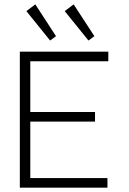

<svg xmlns="http://www.w3.org/2000/svg" viewBox="-20 -861 590 881"><path d="M71 0V-624H477V-580H119V-347H416V-303H119V-44H473V0ZM210 -675 101 -810 142 -841 237 -695ZM386 -675 277 -810 318 -841 413 -695Z"/></svg>

Font: Inconsolata SemiExpanded Light
Style: Regular
Weight: 300
Width: 6
Monospace: yes
Designer: Raph Levien, Cyreal, Brenton Simpson
Foundry: Raph Levien, Cyreal, Google
Version: Version 3.001; ttfautohint (v1.8.2.53-6de2)